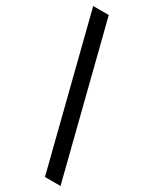

<svg xmlns="http://www.w3.org/2000/svg" viewBox="-261 -926 932 1164"><g transform="rotate(30 205.0 -344.0)"><path d="M283 178H392L127 -866H18Z"/></g></svg>

Font: Noto Sans Malayalam UI SemiCondensed SemiBold
Style: Regular
Weight: 600
Width: 4
Designer: Jelle Bosma - Monotype Design Team
Foundry: Monotype Imaging Inc.
Version: Version 2.104